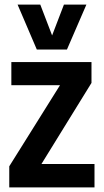

<svg xmlns="http://www.w3.org/2000/svg" viewBox="-20 -809 447 829"><path d="M20 0V-91L239 -441H29V-541H375V-451L159 -101H388V0ZM353 -789 269 -595H139L56 -789H154L205 -656L256 -789Z"/></svg>

Font: Georama Semi Condensed SemiBold
Style: Regular
Weight: 600
Width: 4
Designer: Jean-Baptiste Levee
Foundry: Production Type
Version: Version 1.000